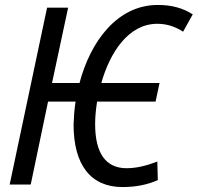

<svg xmlns="http://www.w3.org/2000/svg" viewBox="-20 -745 798 775"><path d="M474 10C528 10 574 1 617 -18L615 -93C574 -77 532 -66 491 -66C408 -66 364 -125 364 -244C364 -274 367 -304 372 -335H608L624 -410H389C424 -534 499 -649 615 -649C656 -649 690 -636 719 -617L758 -687C719 -712 674 -725 617 -725C451 -725 344 -574 301 -410H190L255 -714H170L19 0H104L174 -335H285C280 -302 278 -272 277 -242C277 -80 346 10 474 10Z"/></svg>

Font: Noto Sans Display SemiCondensed
Style: Italic
Weight: 400
Width: 4
Italic angle: -12°
Designer: Monotype Design Team
Foundry: Monotype Imaging Inc.
Version: Version 1.900